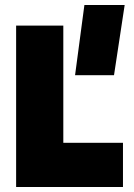

<svg xmlns="http://www.w3.org/2000/svg" viewBox="-20 -753 540 773"><path d="M319.8 -732.9H481.9L439 -450.2H282.2ZM475.1 0H44.9V-649.9H234.9V-178.2H475.1Z"/></svg>

Font: Overused Grotesk Black
Style: Regular
Weight: 900
Version: Version 0.002